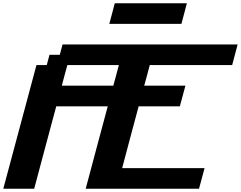

<svg xmlns="http://www.w3.org/2000/svg" viewBox="-20 -1145 1462 1165"><path d="M500 0H1187.5Q1193.4 -21 1204.6 -62.7Q1215.8 -104.5 1221.2 -125H721.2Q737.8 -187.5 771 -312.5Q804.2 -437.5 821.3 -500H1071.3Q1077.1 -520.5 1088.1 -562.3Q1099.1 -604 1105 -625H855Q860.8 -645.5 872.1 -687.3Q883.3 -729 888.7 -750H1388.7Q1394 -770.5 1405.3 -812.5Q1416.5 -854.5 1421.9 -875H359.4L342.8 -812.5H280.3L263.7 -750H201.2L0 0H187.5Q209.5 -83 254.2 -250Q298.8 -417 321.3 -500H633.8Q611.3 -417 566.7 -250Q522 -83 500 0ZM667.5 -625H355Q360.4 -646 371.6 -687.7Q382.8 -729.5 388.7 -750H701.2Q695.8 -729.5 684.6 -687.5Q673.3 -645.5 667.5 -625ZM643.1 -1000H1080.6Q1086.4 -1020.5 1097.4 -1062.5Q1108.4 -1104.5 1113.8 -1125H676.3Q670.9 -1104 659.9 -1062.3Q648.9 -1020.5 643.1 -1000Z"/></svg>

Font: Faithful 32x
Style: SemiboldOblique
Weight: 400
Foundry: Faithful Resource Pack
Version: Version 1.0; January 27, 2023